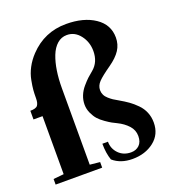

<svg xmlns="http://www.w3.org/2000/svg" viewBox="-134 -830 859 946"><g transform="rotate(-20 295.5 -357.5)"><path d="M0 0V-29.3L54.7 -34.7V-338.9H7.3V-384.3Q37.6 -384.3 46.1 -396.2Q54.7 -408.2 54.7 -432.1Q54.7 -458 56.2 -475.8Q57.6 -493.7 63.5 -524.9Q69.3 -556.2 85.2 -586.4Q101.1 -616.7 126.5 -643.6Q204.6 -726.1 318.4 -726.1Q410.2 -726.1 468.5 -686.8Q526.9 -647.5 526.9 -579.6Q526.9 -543.5 508.1 -514.4Q489.3 -485.4 448.7 -457Q401.9 -424.3 383.3 -405Q364.7 -385.7 364.7 -361.8Q364.7 -348.6 370.4 -336.9Q376 -325.2 387.5 -315.2Q398.9 -305.2 408.4 -298.8Q418 -292.5 434.6 -283.2Q460.9 -268.1 480.2 -254.4Q499.5 -240.7 519 -220.9Q538.6 -201.2 548.8 -176.3Q559.1 -151.4 559.1 -122.6Q559.1 -60.5 513.2 -24.7Q467.3 11.2 400.4 11.2Q337.9 11.2 298.3 -23.4Q285.2 -61 285.2 -110.4H314.5Q314.5 -73.7 339.6 -47.9Q364.7 -22 404.8 -22Q430.7 -22 447.8 -38.3Q464.8 -54.7 464.8 -85.9Q464.8 -117.2 443.1 -140.9Q421.4 -164.6 389.2 -180.2Q374 -187.5 363.8 -193.1Q353.5 -198.7 333.5 -212.6Q313.5 -226.6 301 -240.5Q288.6 -254.4 278.6 -276.1Q268.6 -297.9 268.6 -321.3Q268.6 -345.2 277.6 -367.7Q286.6 -390.1 303.5 -409.7Q320.3 -429.2 331.8 -439.9Q343.3 -450.7 360.8 -464.8Q399.9 -497.6 399.9 -555.2Q399.9 -602.5 372.3 -638.2Q344.7 -673.8 303.2 -673.8Q274.4 -673.8 252.4 -654.5Q230.5 -635.3 217.3 -601.6Q204.1 -567.9 197.8 -526.1Q191.4 -484.4 191.4 -435.5V-34.7L244.1 -29.3V0Z"/></g></svg>

Font: Elstob Grade
Style: Regular
Weight: 400
Designer: Peter S. Baker
Version: Version 1.015